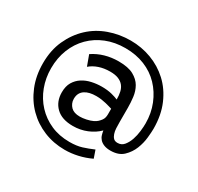

<svg xmlns="http://www.w3.org/2000/svg" viewBox="-158 -791 1161 1126"><g transform="rotate(30 422.5 -228.5)"><path d="M422 -603Q496 -603 563 -578Q630 -553 682 -505Q734 -457 765 -385.5Q796 -314 796 -221Q796 -200 792 -160.5Q788 -121 772.5 -82Q757 -43 726 -13.5Q695 16 640 16Q615 16 597 9Q579 2 568 -10Q557 -22 552.5 -37Q548 -52 546 -66Q515 -35 471 -17Q427 1 377 1Q302 1 262.5 -37.5Q223 -76 223 -138Q223 -180 239.5 -207.5Q256 -235 282.5 -252Q309 -269 342.5 -276.5Q376 -284 410 -284Q450 -284 479 -276.5Q508 -269 523 -262Q523 -290 518 -312.5Q513 -335 500 -351Q487 -367 465 -376Q443 -385 409 -385Q368 -385 334 -373.5Q300 -362 276 -341L250 -412Q287 -437 330.5 -449.5Q374 -462 422 -462Q487 -462 523.5 -442Q560 -422 577.5 -391.5Q595 -361 599.5 -324Q604 -287 604 -253V-157Q604 -135 605 -115Q606 -95 611.5 -79Q617 -63 626.5 -53.5Q636 -44 654 -44Q681 -44 697.5 -64.5Q714 -85 723.5 -113Q733 -141 736.5 -172Q740 -203 740 -225Q740 -294 716 -353.5Q692 -413 650 -457Q608 -501 549 -525Q490 -549 418 -549Q347 -549 288.5 -525.5Q230 -502 187.5 -459.5Q145 -417 121.5 -358Q98 -299 98 -229Q98 -163 120 -104.5Q142 -46 183 -2Q224 42 280.5 67Q337 92 407 92Q455 92 490 81Q525 70 562 54L580 106Q538 126 493.5 136Q449 146 405 146Q330 146 264 119Q198 92 148.5 42.5Q99 -7 70.5 -76.5Q42 -146 42 -231Q42 -319 73.5 -388Q105 -457 157 -505.5Q209 -554 278 -578.5Q347 -603 422 -603ZM471 -86Q485 -93 494 -101.5Q503 -110 510 -119.5Q517 -129 519.5 -139.5Q522 -150 522 -161V-199Q515 -201 503.5 -204.5Q492 -208 477.5 -211.5Q463 -215 446 -217.5Q429 -220 410 -220Q386 -220 367 -215.5Q348 -211 333.5 -201.5Q319 -192 311 -177Q303 -162 303 -140Q303 -124 309 -110.5Q315 -97 325 -87Q335 -77 350 -72Q365 -67 385 -67Q404 -67 428 -72Q452 -77 471 -86Z"/></g></svg>

Font: Rising Sun
Style: Bold
Weight: 700
Designer: Matt McInerney, Pablo Impallari, Rodrigo Fuenzalida (Raleway font), Stephen Hutchings (Greek), Cristiano Sobral (main ch
Foundry: The Rising Sun Project Authors
Version: Version 4.327; ttfautohint (v1.8.4.7-5d5b-dirty)